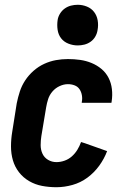

<svg xmlns="http://www.w3.org/2000/svg" viewBox="-20 -775 540 803"><path d="M216 8Q185 8 156 2.5Q127 -3 102 -17.5Q77 -32 59.5 -54.5Q42 -77 34 -104.5Q26 -132 26 -162.5Q26 -193 31 -223L50 -343Q55 -368 63 -392.5Q71 -417 85.5 -439Q100 -461 120.5 -479Q141 -497 165 -508Q189 -519 214 -523.5Q239 -528 264 -528Q290 -528 315 -524.5Q340 -521 363 -511.5Q386 -502 404.5 -486.5Q423 -471 434 -449.5Q445 -428 448 -402.5Q451 -377 447 -351L446 -345H322V-348Q325 -362 322.5 -376.5Q320 -391 312.5 -402Q305 -413 292 -418Q279 -423 264 -423Q247 -423 229.5 -415Q212 -407 199.5 -392.5Q187 -378 181.5 -361Q176 -344 173 -326L153 -206Q150 -187 150 -168Q150 -149 157.5 -132.5Q165 -116 181 -106.5Q197 -97 216 -97Q233 -97 250 -103Q267 -109 280.5 -121Q294 -133 303.5 -148.5Q313 -164 319 -181L335 -176L428 -143Q416 -111 395 -82Q374 -53 345.5 -32Q317 -11 283 -1.5Q249 8 216 8ZM305 -585Q285 -585 266 -592.5Q247 -600 235.5 -615Q224 -630 221 -650Q218 -670 221 -691Q223 -705 231 -718Q239 -731 251 -739.5Q263 -748 277 -751.5Q291 -755 305 -755Q325 -755 343.5 -747.5Q362 -740 373.5 -725Q385 -710 388.5 -690Q392 -670 388 -649Q386 -635 378.5 -622Q371 -609 359 -600.5Q347 -592 333 -588.5Q319 -585 305 -585Z"/></svg>

Font: Iosevka Curly Extrabold
Style: Italic
Weight: 800
Italic angle: -9°
Monospace: yes
Designer: Belleve Invis
Foundry: Belleve Invis
Version: Version 22.1.2; ttfautohint (v1.8.4)